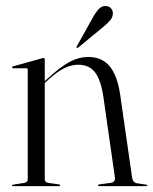

<svg xmlns="http://www.w3.org/2000/svg" viewBox="-20 -634 522 654"><path d="M132.5 -431.5V-23.5Q132.5 -18.5 135.5 -15.2Q138.5 -12 144.5 -11L180.5 -6Q185 -5.5 185 -2.5Q185 0 181.5 0H23.5Q22.5 0 21.5 -0.8Q20.5 -1.5 20.5 -2.5Q20.5 -3.5 21.5 -4Q22.5 -4.5 24.5 -5L62.5 -11Q68.5 -12 71.5 -15.2Q74.5 -18.5 74.5 -23V-396.5Q74.5 -399 73.5 -400.2Q72.5 -401.5 69.5 -401.5H24Q23 -401.5 22 -402.5Q21 -403.5 21 -404.5Q21 -406 22 -406.5Q23 -407 24.5 -408L121.5 -435Q125 -436 126.2 -436.2Q127.5 -436.5 128.5 -436.5Q130.5 -436.5 131.5 -435Q132.5 -433.5 132.5 -431.5ZM128 -347 124.5 -350.5 140.5 -365Q187 -407.5 218.2 -423.8Q249.5 -440 280.5 -440Q327.5 -440 353.8 -408Q380 -376 389.5 -310.5L430 -29Q431 -21 435.2 -15.8Q439.5 -10.5 448.5 -9.5L478 -5Q480 -5 480.8 -4.2Q481.5 -3.5 481.5 -2.5Q481.5 -1.5 480.8 -0.8Q480 0 478 0H318Q313.5 0 313.5 -2.5Q313.5 -5 318.5 -6L356 -11Q365.5 -12 369 -17.2Q372.5 -22.5 371.5 -29L332 -305Q323.5 -361.5 303.8 -387.5Q284 -413.5 246.5 -413.5Q222 -413.5 197.5 -401Q173 -388.5 143.5 -361.5ZM295 -572Q305.5 -591.5 315.8 -602.5Q326 -613.5 338.5 -613.5Q351.5 -613.5 358 -605.8Q364.5 -598 364.5 -589Q364.5 -575.5 355.2 -564.8Q346 -554 332.5 -543L246.5 -472Q245.5 -471.5 243.8 -471Q242 -470.5 241 -471.5Q240.5 -472.5 240.8 -473.8Q241 -475 242 -477Z"/></svg>

Font: Fraunces 120pt Light
Style: Regular
Weight: 300
Version: Version 1.000;[b76b70a41]